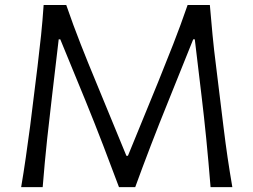

<svg xmlns="http://www.w3.org/2000/svg" viewBox="-20 -764 1035 784"><path d="M66.4 0Q76.7 -60.5 85.2 -119.9Q93.8 -179.2 103 -248.5L133.3 -493.2Q141.6 -561.5 147.7 -620.1Q153.8 -678.7 158.2 -743.7H250.5Q279.3 -660.2 309.6 -583.3Q339.8 -506.3 371.6 -430.2L496.1 -127.9H502.4L626 -429.7Q657.2 -506.8 687.3 -583.5Q717.3 -660.2 746.1 -743.7H836.9Q842.3 -680.2 847.9 -621.1Q853.5 -562 862.3 -493.7L892.6 -246.1Q900.9 -178.2 909.4 -120.4Q918 -62.5 928.7 0H839.8Q831.5 -103 822.3 -196.3Q813 -289.6 803.2 -370.6L775.4 -603.5H769L668 -352.5Q630.9 -261.2 595.9 -170.2Q561 -79.1 532.2 0H465.8Q438 -74.7 401.9 -168.9Q365.7 -263.2 329.6 -351.6L226.1 -603.5H219.7L192.4 -371.1Q182.6 -290 172.6 -196.8Q162.6 -103.5 154.3 0Z"/></svg>

Font: Pinar Regular
Style: Regular
Weight: 400
Designer: Amin Abedi
Version: Version 3.000